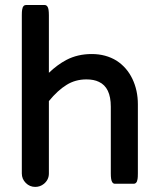

<svg xmlns="http://www.w3.org/2000/svg" viewBox="-20 -734 635 769"><path d="M67.4 -39.1V-672.9Q67.4 -688 68.6 -694.6Q69.8 -701.2 71 -704.3Q72.3 -707.5 75.4 -710.7Q78.6 -713.9 84 -713.9H159.2Q166 -713.9 170.4 -707Q175.8 -699.2 175.8 -672.9V-442.4Q210 -475.1 246.1 -494.1Q291 -517.6 347.4 -517.6Q403.8 -517.6 447.3 -490.7Q488.3 -463.9 510.3 -418Q532.2 -372.1 532.2 -316.4V-39.1Q532.2 -23.9 531 -17.3Q529.8 -10.7 528.6 -7.6Q527.3 -4.4 524.2 -1.2Q521 2 515.6 2H440.4Q432.6 2 428.7 -5.9Q423.8 -14.6 423.8 -39.1V-306.6Q423.8 -384.3 376 -406.2Q356 -416 326.2 -416Q281.7 -416 246.6 -394Q210.9 -372.1 175.8 -329.1V-39.1Q175.8 -14.2 155.8 2.4Q140.6 14.6 121.1 14.6Q99.1 14.6 83.3 -1.2Q67.4 -17.1 67.4 -39.1Z"/></svg>

Font: YuPearl-SemiBold
Style: SemiBold
Weight: 600
Designer: Max Yao
Foundry: Max-Everyday
Version: Version 1.011; ttfautohint (v1.8.3)